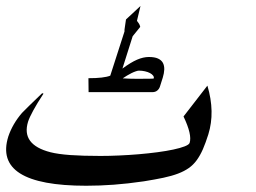

<svg xmlns="http://www.w3.org/2000/svg" viewBox="-68 -630 842 632"><path d="M438 -371.6Q439.5 -376.5 436 -381.1Q432.6 -385.7 425.8 -389.4Q418.9 -393.1 409.2 -395.3Q399.4 -397.5 389.2 -397.5Q385.7 -397.5 379.2 -395.3Q372.6 -393.1 365 -389.4Q357.4 -385.7 349.9 -381.1Q342.3 -376.5 335.9 -372.1Q357.4 -370.6 382.8 -370.6Q438 -370.6 438 -371.6ZM458.5 -345.2Q456.1 -337.4 449.7 -332Q443.4 -326.7 433.6 -326.7H223.6L223.1 -372.6Q273.9 -372.6 294.9 -380.9L341.8 -526.4Q341.3 -531.2 342.8 -539.3Q344.2 -547.4 346.7 -565.9L394.5 -610.4L382.8 -561.5Q384.3 -559.1 385.5 -557.6Q386.7 -556.2 387.9 -554.4Q389.2 -552.7 390.6 -550Q392.1 -547.4 393.6 -541.5L368.7 -510.7L335 -404.3Q362.8 -424.8 383.3 -433.6Q403.8 -442.4 421.9 -442.4Q440.9 -442.4 452.1 -437.3Q463.4 -432.1 468.3 -422.9Q473.1 -413.6 472.7 -401.1Q472.2 -388.7 467.8 -374.5ZM617.7 -187.5Q608.9 -159.7 599.9 -138.9Q590.8 -118.2 579.6 -102.8Q568.4 -87.4 553.5 -76.9Q538.6 -66.4 518.1 -58.6Q497.6 -50.8 470 -44.9Q442.4 -39.1 405.8 -33.2Q352.5 -25.4 306.4 -22Q260.3 -18.6 215.8 -18.6Q-91.8 -18.6 -40.5 -181.2Q-33.7 -201.2 -22.5 -220.7Q-11.2 -240.2 4.4 -258.3Q11.2 -265.6 27.8 -281.7Q44.4 -297.9 70.8 -323.2L75.2 -321.8Q53.7 -289.1 41.3 -266.1Q28.8 -243.2 24.4 -229.5Q1 -153.8 98.1 -128.9Q122.6 -122.6 163.6 -119.6Q204.6 -116.7 262.7 -116.7Q292 -116.7 324.5 -118.2Q356.9 -119.6 388.7 -122.3Q420.4 -125 450 -128.9Q479.5 -132.8 502.4 -137.7Q525.4 -142.6 539.8 -148.2Q554.2 -153.8 556.2 -159.7Q564.9 -186.5 536.1 -246.6L614.7 -348.1Q640.6 -261.2 617.7 -187.5Z"/></svg>

Font: XB Khoramshahr
Style: Italic
Weight: 400
Italic angle: -12°
Designer: Behnam
Foundry: Irmug
Version: Version 8.005 2009